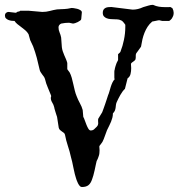

<svg xmlns="http://www.w3.org/2000/svg" viewBox="-23 -731 725 779"><path d="M184.6 -340.3 184.1 -343.8Q177.2 -361.8 170.7 -376.5Q164.1 -391.1 159.7 -409.7Q158.2 -415.5 154.8 -420.2Q151.4 -424.8 147.9 -429.4Q144.5 -434.1 141.6 -438.7Q138.7 -443.4 137.7 -448.7Q132.3 -473.6 126.2 -496.6Q120.1 -519.5 111.3 -543L99.6 -567.9L92.8 -592.3Q87.4 -601.6 79.3 -608.4Q71.3 -615.2 63 -621.3Q54.7 -627.4 47.4 -633.3Q40 -639.2 36.1 -646Q30.8 -646 24.2 -646.7Q17.6 -647.5 11.5 -649.9Q5.4 -652.3 1.2 -656.5Q-2.9 -660.6 -2.9 -667.5Q-2.9 -674.8 1.5 -678.7Q5.9 -682.6 11.7 -682.6L40.5 -679.2Q43 -679.2 45.4 -681.6Q47.9 -684.1 52.2 -684.1Q56.2 -684.1 59.1 -687.5H92.8L148.4 -682.6Q165 -682.6 179 -686.5Q192.9 -690.4 208.5 -692.9Q218.3 -693.4 225.3 -693.8Q232.4 -694.3 237.8 -694.3Q243.7 -694.3 251.2 -695.6Q258.8 -696.8 267.6 -698.7Q269 -698.7 275.9 -698Q282.7 -697.3 290 -695.3Q297.4 -693.4 303.2 -689.7Q309.1 -686 309.1 -680.7L306.6 -653.8Q306.6 -650.9 302.5 -647.7Q298.3 -644.5 292.7 -641.6Q287.1 -638.7 281.5 -637Q275.9 -635.3 273.4 -635.3L257.3 -638.7Q247.6 -638.7 241.5 -637.9Q235.4 -637.2 225.1 -635.3Q220.7 -633.3 217.5 -629.4Q214.4 -625.5 214.4 -620.1Q214.4 -608.9 218.8 -599.1Q223.1 -589.4 225.1 -578.6L228 -539.1Q229 -530.8 231.7 -522.7Q234.4 -514.6 237.8 -506.8Q241.2 -499 244.6 -491.2Q248 -483.4 250 -475.6V-451.2Q250 -449.2 254.2 -444.3Q258.3 -439.5 259.3 -437.5Q264.6 -427.7 268.1 -415.3Q271.5 -402.8 274.4 -389.6Q277.3 -376.5 280.5 -363.5Q283.7 -350.6 288.1 -340.3Q293 -327.1 301 -312.5Q309.1 -297.9 312.5 -284.7L314.9 -256.8Q317.9 -252 321 -242.7Q324.2 -233.4 327.9 -224.4Q331.5 -215.3 335.7 -208.5Q339.8 -201.7 345.2 -201.7Q353.5 -201.7 358.6 -206.3Q363.8 -210.9 369.1 -216.3L373 -221.2Q375.5 -226.6 375.5 -230.5Q375 -235.8 375 -239.5Q375 -243.2 375 -245.1Q375 -248.5 375.5 -249L391.6 -275.4Q394 -281.7 397.2 -290.5Q400.4 -299.3 403.6 -308.6Q406.7 -317.9 409.9 -327.4Q413.1 -336.9 415.5 -344.7Q418.5 -351.1 420.9 -360.1Q423.3 -369.1 426.3 -378.4Q429.2 -387.7 433.1 -396Q437 -404.3 442.4 -409.7Q440.9 -410.6 440.9 -416.5V-439.9Q440.9 -442.4 441.2 -444.3Q441.4 -446.3 442.4 -448.7Q442.4 -449.7 443.1 -453.1Q443.8 -456.5 445.1 -460.7Q446.3 -464.8 447.8 -469Q449.2 -473.1 450.2 -475.6L456.1 -487.3V-511.2Q458.5 -513.2 462.4 -516.8Q466.3 -520.5 466.3 -522.9Q474.6 -543.5 480 -569.8Q485.4 -596.2 485.4 -621.1V-630.4Q481 -637.2 475.6 -643.1Q470.2 -648.9 460 -651.4Q452.6 -652.8 440.9 -652.8Q433.1 -652.8 424.8 -653.6Q416.5 -654.3 409.7 -657Q402.8 -659.7 398.4 -664.8Q394 -669.9 394 -679.2Q394 -686.5 396.7 -691.2Q399.4 -695.8 404.3 -698.5Q409.2 -701.2 415.5 -701.9Q421.9 -702.6 428.7 -702.6L515.1 -691.9Q536.6 -691.9 558.1 -702.1Q569.3 -705.1 579.1 -708.3Q588.9 -711.4 597.7 -711.4Q610.4 -705.6 621.8 -703.9Q633.3 -702.1 646 -702.1H656.2Q659.2 -702.1 661.9 -702.1Q664.6 -702.1 668 -702.6Q670.4 -701.7 672.4 -700.2Q674.3 -699.2 675.8 -698.2Q677.2 -697.3 677.2 -696.3Q679.2 -692.4 680.4 -688Q681.6 -683.6 681.6 -679.2Q681.6 -668.5 677.2 -661.6Q675.3 -656.2 670.4 -651.6Q665.5 -647 663.1 -646H635.3L623 -648.9Q621.1 -648.9 617.4 -648.2Q613.8 -647.5 609.4 -646.5Q605 -645.5 600.8 -644.8Q596.7 -644 594.7 -643.6Q583.5 -634.3 575.9 -622.6Q568.4 -610.8 563.2 -597.9Q558.1 -585 554.9 -571.5Q551.8 -558.1 549.8 -544.9Q549.8 -541.5 547.4 -539.1L532.7 -518.6Q527.8 -513.7 527.8 -505.4Q527.8 -502 527.8 -498.3Q527.8 -494.6 526.9 -490.7Q525.4 -487.3 522.9 -485.1Q520.5 -482.9 517.6 -481Q514.6 -479 512.2 -477.1Q509.8 -475.1 508.3 -472.2L509.3 -454.6Q509.3 -441.9 506.6 -430.7Q503.9 -419.4 494.6 -413.1L483.9 -370.6Q473.6 -360.8 465.1 -345.5Q456.5 -330.1 450.2 -315.9Q447.8 -310.1 447.3 -304.4Q446.8 -298.8 446 -293.5Q445.3 -288.1 443.1 -282.5Q440.9 -276.9 435.1 -271Q435.1 -261.7 432.9 -253.4Q430.7 -245.1 427.5 -237.1Q424.3 -229 419.9 -220.5Q415.5 -211.9 411.1 -202.6Q406.7 -191.9 402.3 -178.7Q397.9 -165.5 392.6 -155.3L384.8 -144.5Q380.9 -140.6 379.9 -136.7Q379.9 -133.8 380.4 -129.9Q380.9 -126 380.9 -121.6Q380.9 -115.2 380.4 -111.8Q379.9 -108.4 379.9 -106.4Q379.9 -105 378.9 -101.8Q377.9 -98.6 376.7 -95.2Q375.5 -91.8 374.5 -89.1Q373.5 -86.4 373 -85.4L369.1 -77.6Q367.7 -73.2 365.7 -62.7Q363.8 -52.2 361.1 -40.8Q358.4 -29.3 355.7 -19Q353 -8.8 351.1 -4.9Q345.7 12.2 336.2 20Q326.7 27.8 309.1 27.8Q304.2 27.8 300.3 23.2Q296.4 18.6 293.2 12.2Q290 5.9 287.8 -0.5Q285.6 -6.8 284.7 -10.3Q283.2 -13.7 280.5 -24.9Q277.8 -36.1 275.1 -49.3Q272.5 -62.5 269.8 -74.7Q267.1 -86.9 265.1 -92.8Q259.8 -117.2 252.4 -138.9Q245.1 -160.6 240.7 -184.1Q239.7 -189 236.1 -191.9Q232.4 -194.8 228.3 -197.5Q224.1 -200.2 220.5 -203.6Q216.8 -207 215.3 -212.9L208.5 -256.8Q207.5 -259.3 205.6 -265.4Q203.6 -271.5 201.7 -277.8Q199.7 -284.2 198.2 -289.6Q196.8 -294.9 196.8 -296.4Q194.3 -306.6 188.7 -315.4Q183.1 -324.2 183.1 -334.5Z"/></svg>

Font: IM FELL English SC
Style: Regular
Weight: 400
Designer: Igino Marini
Foundry: Igino Marini
Version: 3.00